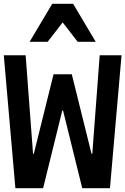

<svg xmlns="http://www.w3.org/2000/svg" viewBox="-30 -991 660 1011"><path d="M51 0H197L298 -409H302L403 0H549L610 -700H495L456 -181H452L348 -600H252L148 -181H144L105 -700H-10ZM126 -771H221L300 -873L379 -771H474L355 -971H245Z"/></svg>

Font: CommitMono
Style: 700Regular
Weight: 700
Monospace: yes
Designer: Eigil Nikolajsen
Foundry: Eigil Nikolajsen
Version: Version 1.143